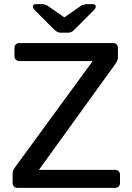

<svg xmlns="http://www.w3.org/2000/svg" viewBox="-20 -908 640 928"><path d="M64 0Q53 0 47 -7Q41 -14 41 -24V-67Q41 -82 47 -91Q53 -100 56 -104L428 -613H73Q63 -613 56.5 -619.5Q50 -626 50 -636V-676Q50 -687 56.5 -693.5Q63 -700 73 -700H526Q537 -700 543.5 -693.5Q550 -687 550 -676V-633Q550 -621 546 -613Q542 -605 537 -598L168 -87H536Q547 -87 553.5 -80.5Q560 -74 560 -63V-23Q560 -13 553.5 -6.5Q547 0 536 0ZM275 -750Q267 -750 260 -752.5Q253 -755 242 -765L150 -857Q139 -868 139 -876Q139 -888 154 -888H181Q188 -888 196 -886Q204 -884 209 -881L291 -824L373 -881Q379 -884 386.5 -886Q394 -888 401 -888H428Q443 -888 443 -876Q443 -868 432 -857L340 -765Q330 -755 323 -752.5Q316 -750 307 -750Z"/></svg>

Font: DVN-Rubik
Style: Regular
Weight: 400
Designer: Hubert and Fischer
Foundry: Hubert & Fischer
Version: Version 2.102